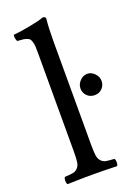

<svg xmlns="http://www.w3.org/2000/svg" viewBox="-136 -755 580 814"><g transform="rotate(-20 154.0 -348.0)"><path d="M95.2 -122.1V-559.1Q95.2 -579.6 94.7 -591.3Q94.2 -603 91.3 -612.8Q88.4 -622.6 85.2 -627Q82 -631.3 73.2 -634.8Q64.5 -638.2 56.2 -639.2Q47.9 -640.1 30.8 -641.1Q26.4 -645.5 24.9 -655Q23.4 -664.6 24.9 -670.9Q55.2 -673.3 100.8 -682.1Q146.5 -690.9 165 -698.2Q178.2 -698.2 178.2 -688Q173.8 -647.9 173.8 -583V-122.1Q173.8 -89.8 176 -73Q178.2 -56.2 187.5 -46.4Q196.8 -36.6 208.5 -34.4Q220.2 -32.2 246.1 -30.8Q250.5 -26.4 250.5 -14.4Q250.5 -2.4 246.1 2Q179.7 0 134.8 0Q93.3 0 22.9 2Q18.6 -2.4 18.6 -14.4Q18.6 -26.4 22.9 -30.8Q48.8 -32.2 60.5 -34.4Q72.3 -36.6 81.5 -46.4Q90.8 -56.2 93 -73Q95.2 -89.8 95.2 -122.1ZM261.2 -409.2Q278.8 -409.2 293.5 -394.3Q308.1 -379.4 308.1 -359.9Q308.1 -340.8 294.7 -326.9Q281.2 -313 261.2 -313Q239.7 -313 226.3 -326.9Q212.9 -340.8 212.9 -359.9Q212.9 -378.9 227.3 -394Q241.7 -409.2 261.2 -409.2Z"/></g></svg>

Font: Common Serif
Style: Regular
Weight: 400
Designer: Philipp H. Poll, Khaled Hosny
Foundry: Stefan Peev, Context Ltd.
Version: Version 1.026